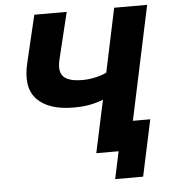

<svg xmlns="http://www.w3.org/2000/svg" viewBox="-57 -762 855 951"><g transform="rotate(-5 370.5 -287.0)"><path d="M546 -710H710L559 0H395L451 -261Q421 -249 385.5 -242Q350 -235 304 -235Q179 -235 121.5 -295.5Q64 -356 94 -478L149 -710H310L253 -475Q240 -418 265.5 -392.5Q291 -367 360 -367Q390 -367 422 -374Q454 -381 479 -393ZM477 136 506 0H395L426 -144H676L616 136Z"/></g></svg>

Font: Raleway ExtraBold
Style: Italic
Weight: 800
Italic angle: -12°
Designer: Matt McInerney, Pablo Impallari, Rodrigo Fuenzalida
Foundry: Matt McInerney, Pablo Impallari, Rodrigo Fuenzalida
Version: Version 4.026